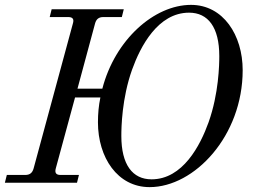

<svg xmlns="http://www.w3.org/2000/svg" viewBox="-30 -750 1040 788"><path d="M-10 0H286L294 -32H218C200 -32 194 -41 199 -59L278 -350H382C375 -317 372 -283 372 -248C372 -104 452 18 584 18C768 18 966 -192 966 -462C966 -606 886 -730 754 -730C603 -730 442 -587 390 -386H288L360 -653C365 -672 376 -680 394 -680H470L478 -712H182L174 -680H250C268 -680 275 -672 269 -653L108 -59C103 -41 93 -32 74 -32H-2ZM468 -192C468 -227 470 -346 512 -464C546 -559 618 -698 746 -698C824 -698 870 -638 870 -520C870 -485 868 -366 826 -248C792 -153 720 -14 592 -14C514 -14 468 -74 468 -192Z"/></svg>

Font: Old Standard
Style: Italic
Weight: 400
Italic angle: -15.2°
Designer: Alexey Kryukov <alexios@thessalonica.org.ru>
Version: Version 2.0